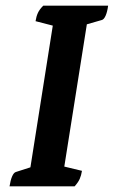

<svg xmlns="http://www.w3.org/2000/svg" viewBox="-20 -661 404 681"><path d="M13.8 0Q17.2 -21.9 22.9 -35.1Q28.5 -48.4 36.1 -50.9L104.7 -72.9L85.5 -52.4L169.6 -585.2L184.4 -565.7L106.1 -585.9Q108.6 -602.6 114.5 -615.4Q120.4 -628.1 133.6 -641H363.5Q360.6 -619.1 354.7 -605.6Q348.8 -592.1 341.3 -590.1L265 -568.1L290.3 -589.1L205.7 -55.2L186.8 -75.3L270.7 -55.1Q268.2 -38.9 262.8 -26.6Q257.4 -14.3 244.6 0Z"/></svg>

Font: Petrona
Style: Italic
Weight: 400
Italic angle: -9°
Designer: Ringo R. Seeber
Foundry: Ringo R. Seeber
Version: Version 2.001; ttfautohint (v1.8.3)